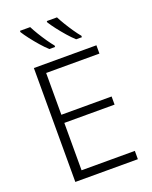

<svg xmlns="http://www.w3.org/2000/svg" viewBox="-171 -1040 895 1131"><g transform="rotate(-20 276.5 -474.0)"><path d="M492 0H100V-714H492V-662H158V-400H473V-349H158V-52H492ZM330 -948Q341 -926 358 -898Q375 -870 393.5 -843Q412 -816 428 -797V-788H392Q370 -808 346 -835.5Q322 -863 300.5 -891Q279 -919 266 -940V-948ZM162 -948Q173 -926 190 -898Q207 -870 225.5 -843Q244 -816 260 -797V-788H224Q202 -808 178 -835.5Q154 -863 132.5 -891Q111 -919 98 -940V-948Z"/></g></svg>

Font: BC Sans Light
Style: Regular
Weight: 300
Designer: Monotype Design Team
Foundry: Monotype Imaging Inc.
Version: Version 2.000;GOOG;noto-source:20170915:90ef993387c0